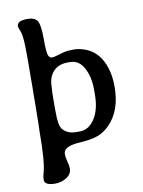

<svg xmlns="http://www.w3.org/2000/svg" viewBox="-96 -760 759 1017"><g transform="rotate(-10 284.0 -251.5)"><path d="M273.9 -59.1H293.5Q342.3 -59.1 374.3 -108.4Q406.2 -157.7 406.2 -238.3V-267.1Q406.2 -332.5 380.4 -381.3Q354.5 -430.2 304.7 -430.2H294.4L289.6 -429.7Q243.7 -429.7 215.6 -399.4Q187.5 -369.1 187.5 -314.5Q186.5 -304.7 186.5 -299.3L186 -293.9Q186 -288.6 186 -283.2L185.5 -277.8V-267.6L185.1 -246.1V-188.5Q185.1 -112.8 199.2 -93.3Q224.1 -59.1 273.9 -59.1ZM118.2 190.4Q60.5 190.4 60.5 160.2Q60.5 147.5 63.5 134.8L66.4 124.5Q83.5 65.4 83.5 -95.2L84.5 -123L86.4 -247.6V-275.4L87.4 -344.7V-386.2L87.9 -428.2V-510.7Q87.9 -598.6 79.6 -626.5L76.2 -636.7L72.3 -646Q67.4 -659.2 67.4 -664.6Q67.4 -694.3 123 -694.3Q163.1 -694.3 176.8 -672.1Q190.4 -649.9 190.4 -575.7Q190.4 -501.5 197.3 -486.1Q204.1 -470.7 215.1 -470.7Q226.1 -470.7 237.8 -474.1L248.5 -477.5Q263.7 -481.9 283.4 -487.1Q303.2 -492.2 336.7 -492.2Q370.1 -492.2 405.3 -477.5Q475.1 -447.8 502 -361.8Q516.1 -317.9 516.1 -260.7Q516.1 -133.8 447.3 -63Q415 -29.8 377.7 -17.3Q340.3 -4.9 281.2 -1.5Q194.8 3.9 194.8 43.9Q194.8 65.4 201.2 86.9Q207.5 108.4 207.5 125Q207.5 154.3 179.4 172.4Q151.4 190.4 118.2 190.4Z"/></g></svg>

Font: Averia Gruesa Libre
Style: Regular
Weight: 500
Italic angle: -1.70001°
Version: Version 1.001